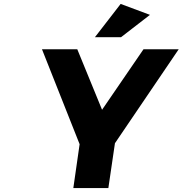

<svg xmlns="http://www.w3.org/2000/svg" viewBox="-20 -949 922 969"><path d="M191.9 -700.2H370.1L495.1 -395L704.1 -700.2H881.8L560.1 -226.1L526.9 0H350.1L381.8 -221.2ZM459 -761.2 588.9 -929.2 736.8 -874 590.8 -761.2Z"/></svg>

Font: Trueno
Style: Bold Italic
Weight: 700
Designer: Julieta Ulanovsky
Foundry: Julieta Ulanovsky
Version: Version 3.001b | FøM Fix